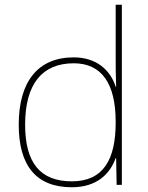

<svg xmlns="http://www.w3.org/2000/svg" viewBox="-20 -780 623 810"><path d="M283 10C388 10 444 -46 468 -113H470L472 0H494V-760H468V-543C468 -501 468 -459 470 -414H468C446 -484 387 -538 291 -538C141 -538 59 -437 59 -254C59 -83 131 10 283 10ZM283 -15C149 -15 86 -94 86 -254C86 -427 159 -513 291 -513C410 -513 468 -426 468 -266V-263C468 -107 416 -15 283 -15Z"/></svg>

Font: Noto Sans Syriac Eastern Thin
Style: Regular
Weight: 100
Designer: Patrick Giasson and the Monotype Design Team
Foundry: Monotype Imaging Inc.
Version: Version 3.001